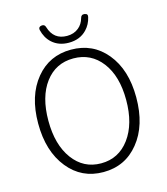

<svg xmlns="http://www.w3.org/2000/svg" viewBox="-134 -1028 993 1144"><g transform="rotate(-15 363.0 -456.5)"><path d="M362 13Q228 13 145 -90Q60 -195 60 -367Q60 -538 145 -641Q228 -742 362 -742Q497 -742 580 -641Q665 -538 665 -367Q665 -194 580 -90Q497 13 362 13ZM362 -41Q471 -41 537 -130.5Q603 -220 603 -367.5Q603 -515 537 -601.5Q471 -688 362 -688Q253 -688 188 -601.5Q123 -515 123 -367Q123 -219 188.5 -130Q254 -41 362 -41ZM362 -785Q300 -785 259 -822Q225 -853 213 -904Q210 -923 230 -926Q250 -929 255 -909Q280 -827 362 -827Q405 -827 434 -851Q460 -872 470 -908Q475 -929 496 -926Q517 -923 512 -903Q502 -859 473 -829Q431 -785 362 -785Z"/></g></svg>

Font: GenSenRounded TW L
Style: Regular
Weight: 300
Version: Version 1.501;PS 1;hotconv 16.6.51;makeotf.lib2.5.65220